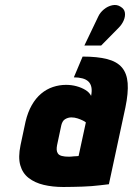

<svg xmlns="http://www.w3.org/2000/svg" viewBox="-20 -736 531 767"><path d="M454 -625Q467 -638 474 -654Q481 -670 479 -685Q477 -700 462 -709Q447 -719 428.5 -715Q410 -711 395 -698.5Q380 -686 373 -671L317 -554H384ZM344 -353Q337 -367 321.5 -376.5Q306 -386 286 -391.5Q266 -397 244 -397Q217 -397 191.5 -388.5Q166 -380 144.5 -362Q123 -344 107 -316Q91 -288 82 -250L62 -156Q52 -108 61 -76Q70 -44 94.5 -25Q119 -6 154.5 2.5Q190 11 233 11Q253 11 272 10.5Q291 10 309.5 9.5Q328 9 346 7.5Q364 6 381 4Q398 2 415 0L481 -307Q493 -365 490 -404Q487 -443 467 -466.5Q447 -490 408 -500Q369 -510 310 -510L275 -427Q294 -427 309 -423Q324 -419 333 -410.5Q342 -402 345 -388Q348 -374 344 -353ZM323 -247 294 -113Q294 -113 291.5 -112.5Q289 -112 284.5 -112Q280 -112 275 -111.5Q270 -111 265 -110.5Q260 -110 256 -110Q238 -110 227 -113Q216 -116 211.5 -122.5Q207 -129 206.5 -137.5Q206 -146 208 -156L225 -236Q227 -244 230.5 -250Q234 -256 239.5 -259.5Q245 -263 251.5 -265Q258 -267 265 -267Q278 -267 290 -263Q302 -259 311 -254.5Q320 -250 323 -247Z"/></svg>

Font: Advent Pro ExtraBold
Style: Italic
Weight: 800
Italic angle: -12°
Version: Version 3.000